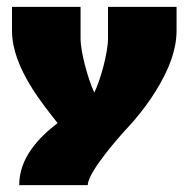

<svg xmlns="http://www.w3.org/2000/svg" viewBox="-20 -540 550 560"><path d="M495 -520H295V-428C295 -386 273 -306 255 -270C238 -306 215 -386 215 -428V-520H15V-450C15 -340 111 -229 148 -181C92 -138 36 -79 36 0H236C236 -40 339 -153 345 -160C345 -160 495 -310 495 -450Z"/></svg>

Font: MikodacsPCS
Style: Regular
Weight: 900
Designer: gluk (gluksza@wp.pl)
Foundry: gluk (gluksza@wp.pl)
Version: Version 0.27